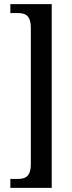

<svg xmlns="http://www.w3.org/2000/svg" viewBox="-20 -780 349 928"><path d="M30 128H230V-760H30V-717H64C100 -717 129 -708 129 -645V13C129 76 100 85 64 85H30Z"/></svg>

Font: Noto Serif Khmer ExtraCondensed Medium
Style: Regular
Weight: 500
Width: 2
Designer: Danh Hong and the Monotype Design Team
Foundry: Monotype Imaging Inc.
Version: Version 2.004